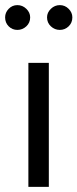

<svg xmlns="http://www.w3.org/2000/svg" viewBox="-32 -731 303 751"><path d="M202 -711Q222 -711 236.5 -696.5Q251 -682 251 -663Q251 -642 236.5 -628Q222 -614 202 -614Q182 -614 167 -628Q152 -642 152 -663Q152 -682 167 -696.5Q182 -711 202 -711ZM36 -711Q56 -711 71 -696.5Q86 -682 86 -663Q86 -642 71 -628Q56 -614 36 -614Q16 -614 2 -628Q-12 -642 -12 -663Q-12 -682 2 -696.5Q16 -711 36 -711ZM79 0V-485H159V0Z"/></svg>

Font: Palanquin
Style: Regular
Weight: 400
Designer: Pria Ravichandran
Version: Version 1.0.4